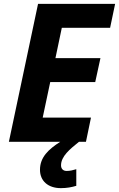

<svg xmlns="http://www.w3.org/2000/svg" viewBox="-20 -734 616 994"><path d="M26 0H292C231 39 187 80 187 145C187 202 228 240 295 240C327 240 351 235 375 228V142C358 147 343 151 325 151C307 151 296 140 296 122C296 75 342 38 389 0H425L451 -125H201L240 -309H473L500 -433H267L300 -590H550L576 -714H177Z"/></svg>

Font: Noto Sans
Style: Bold Italic
Weight: 700
Italic angle: -12°
Designer: Monotype Design Team
Foundry: Monotype Imaging Inc.
Version: Version 2.013